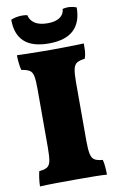

<svg xmlns="http://www.w3.org/2000/svg" viewBox="-96 -928 601 983"><g transform="rotate(-10 204.0 -436.5)"><path d="M104 -491Q104 -536 99.5 -558Q95 -580 81 -588.5Q67 -597 39 -601Q35 -616 32.5 -638Q30 -660 30 -679Q47 -678 80 -677.5Q113 -677 149 -676.5Q185 -676 209 -676Q233 -676 265 -676.5Q297 -677 327.5 -677.5Q358 -678 378 -679Q378 -659 377 -640Q376 -621 369 -601Q342 -598 328 -589.5Q314 -581 309 -558.5Q304 -536 304 -491V-187Q304 -141 309 -117.5Q314 -94 328.5 -85.5Q343 -77 370 -75Q374 -62 376 -39.5Q378 -17 378 3Q356 1 313.5 0.5Q271 0 219 0Q167 0 116 0.5Q65 1 30 3Q30 -15 33 -38Q36 -61 40 -75Q67 -77 81 -85.5Q95 -94 99.5 -117.5Q104 -141 104 -187ZM202 -710Q117 -710 75 -748.5Q33 -787 33 -863Q51 -871 73.5 -873.5Q96 -876 118 -872Q124 -844 148 -828.5Q172 -813 214 -813Q255 -813 277.5 -828.5Q300 -844 302 -872Q322 -877 341.5 -875Q361 -873 374 -867Q374 -790 331.5 -750Q289 -710 202 -710Z"/></g></svg>

Font: Vollkorn Black
Style: Regular
Weight: 900
Designer: Friedrich Althausen
Foundry: Friedrich Althausen
Version: Version 5.000